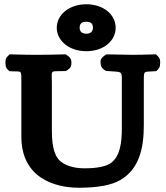

<svg xmlns="http://www.w3.org/2000/svg" viewBox="-20 -870 780 900"><path d="M415.7 -740C415.7 -721.5 403.8 -712 384.5 -712C365.2 -712 353.3 -721.5 353.3 -740C353.3 -760.3 364.1 -768 384.5 -768C404.3 -768 415.7 -760.7 415.7 -740ZM384.5 -630C468 -630 522.1 -680.4 522.1 -740C522.1 -802.2 464.5 -850 384.5 -850C304.2 -850 246.1 -801.2 246.1 -740C246.1 -678.9 304.2 -630 384.5 -630ZM279.1 -536.8 289.1 -537.1 298.5 -543.4C315.8 -555.1 314.7 -567.6 314.6 -576.3C314.4 -584.6 315.2 -596.5 298.5 -607.7L288.2 -615.3L277.5 -615C237.5 -614 194.3 -613 149.1 -613C110 -613 72.3 -614 35.8 -615L25.1 -615.3L17.5 -607.7C4.2 -595.4 5.3 -582.1 5.7 -572.8C5.9 -564.8 5.7 -553.5 17.5 -542.6L24.2 -536.3L33.8 -535.8C84 -533.4 80.1 -545.3 80.1 -478.5V-229.6C80.1 -33.5 240.7 10 349.2 10C439.8 10 503.1 -2.2 544.2 -26.2C631.8 -77.3 654.1 -173.9 654.1 -281.4V-478.5C654.1 -544.1 651.1 -531.7 703.3 -535.9L712.4 -536.6L718.8 -542.6C729.5 -552.5 729.8 -562.5 730.4 -569.8C731.2 -579.8 733 -594.6 718.8 -607.7L711.2 -615.3L700.4 -615C664.5 -614 626 -613 603.1 -613C583.2 -613 532.6 -614 488.7 -615L478 -615.2L467.7 -607.7C447.9 -594.3 450.7 -579 452.2 -568.8C453.2 -561.9 454 -552.7 467.7 -543.4L476.5 -537.5L486.1 -536.8C554.7 -531.6 551.1 -540.6 551.1 -480.1V-270.1C551.1 -202.9 543.7 -137.9 499.7 -105.8C479.6 -91.2 439.9 -81 376.3 -81C323.5 -81 281.9 -95.5 259.4 -117.6C228.3 -148.1 223.1 -206.6 223.1 -263.7V-480.1C223.1 -546.5 212 -534.3 279.1 -536.8Z"/></svg>

Font: Linux Libertine Mono O 
Style: Mono Bold
Weight: 400
Designer: Philipp H. Poll
Foundry: Philipp H. Poll
Version: Version 5.1.7